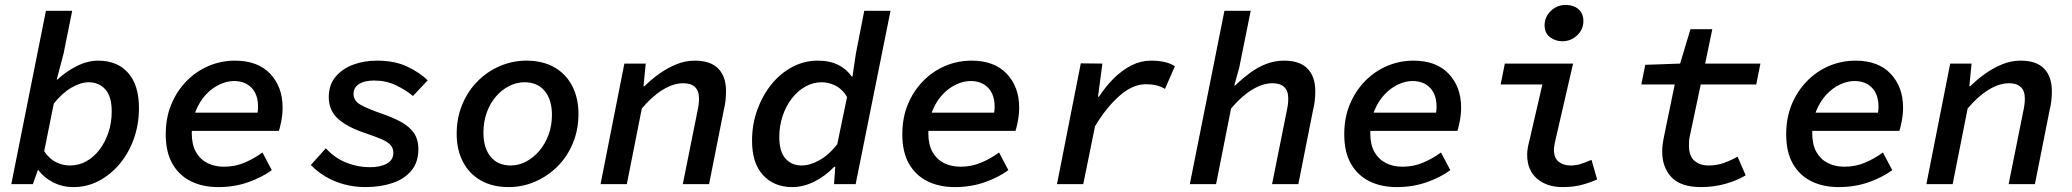

<svg xmlns="http://www.w3.org/2000/svg" viewBox="-20 -750 8440 782"><path d="M279 12Q234 12 196 -7.5Q158 -27 137 -57H134L114 0H26L167 -706H274L239 -532L211 -426H214Q249 -459 293 -481Q337 -503 380 -503Q458 -503 502 -453Q546 -403 546 -310Q546 -243 525 -184.5Q504 -126 467 -82Q430 -38 382 -13Q334 12 279 12ZM265 -76Q301 -76 331.5 -93Q362 -110 385 -140Q408 -170 421.5 -210Q435 -250 435 -296Q435 -357 409 -386Q383 -415 341 -415Q309 -415 271 -393Q233 -371 199 -328L160 -134Q181 -103 208 -89.5Q235 -76 265 -76Z M869 12Q805 12 757 -12Q709 -36 682 -83.5Q655 -131 655 -203Q655 -270 677.5 -324.5Q700 -379 739.5 -419.5Q779 -460 830 -481.5Q881 -503 937 -503Q1030 -503 1080.5 -449.5Q1131 -396 1131 -312Q1131 -284 1125.5 -256Q1120 -228 1116 -217H736L748 -291H1061L1025 -273Q1028 -283 1029.5 -294Q1031 -305 1031 -315Q1031 -365 1004.5 -392.5Q978 -420 933 -420Q904 -420 873.5 -405.5Q843 -391 818 -364Q793 -337 777 -297.5Q761 -258 761 -208Q761 -161 778 -131Q795 -101 824.5 -86Q854 -71 892 -71Q937 -71 976 -87.5Q1015 -104 1049 -129L1087 -57Q1046 -27 990 -7.5Q934 12 869 12Z M1468 12Q1424 12 1382.5 1Q1341 -10 1306.5 -30.5Q1272 -51 1246 -78L1307 -146Q1344 -106 1390.5 -87.5Q1437 -69 1486 -69Q1529 -69 1555.5 -83.5Q1582 -98 1582 -128Q1582 -147 1570 -160Q1558 -173 1533 -183.5Q1508 -194 1470 -207Q1394 -232 1356.5 -266.5Q1319 -301 1319 -354Q1319 -404 1346.5 -437Q1374 -470 1418 -486.5Q1462 -503 1515 -503Q1587 -503 1638 -479Q1689 -455 1722 -423L1662 -359Q1632 -384 1592 -403Q1552 -422 1504 -422Q1465 -422 1442.5 -408Q1420 -394 1420 -367Q1420 -340 1447.5 -324Q1475 -308 1532 -288Q1577 -273 1611.5 -254.5Q1646 -236 1665 -209.5Q1684 -183 1684 -142Q1684 -89 1655 -54.5Q1626 -20 1577 -4Q1528 12 1468 12Z M2052 12Q1986 12 1938.5 -15Q1891 -42 1865.5 -91Q1840 -140 1840 -205Q1840 -270 1863 -325Q1886 -380 1926 -420Q1966 -460 2017.5 -481.5Q2069 -503 2124 -503Q2190 -503 2237.5 -476Q2285 -449 2310.5 -400Q2336 -351 2336 -286Q2336 -221 2313 -166Q2290 -111 2250 -71.5Q2210 -32 2159 -10Q2108 12 2052 12ZM2060 -76Q2093 -76 2123 -92Q2153 -108 2176.5 -135.5Q2200 -163 2214 -200.5Q2228 -238 2228 -282Q2228 -344 2198.5 -379.5Q2169 -415 2116 -415Q2084 -415 2053.5 -399.5Q2023 -384 1999.5 -356.5Q1976 -329 1962.5 -291.5Q1949 -254 1949 -210Q1949 -147 1978.5 -111.5Q2008 -76 2060 -76Z M2426 0 2523 -491H2610L2601 -399H2605Q2632 -426 2665 -449.5Q2698 -473 2734.5 -488Q2771 -503 2810 -503Q2874 -503 2905.5 -470.5Q2937 -438 2937 -379Q2937 -360 2935 -340.5Q2933 -321 2928 -302L2868 0H2761L2819 -289Q2823 -307 2825 -321Q2827 -335 2827 -349Q2827 -380 2810.5 -395.5Q2794 -411 2763 -411Q2723 -411 2679.5 -384.5Q2636 -358 2594 -308L2533 0Z M3207 12Q3133 12 3088 -36.5Q3043 -85 3043 -177Q3043 -244 3064.5 -303Q3086 -362 3122.5 -407Q3159 -452 3207.5 -477.5Q3256 -503 3310 -503Q3360 -503 3394.5 -485.5Q3429 -468 3449 -438H3452L3466 -532L3500 -706H3607L3465 0H3377L3382 -71H3378Q3342 -33 3297 -10.5Q3252 12 3207 12ZM3245 -76Q3279 -76 3317.5 -97.5Q3356 -119 3390 -162L3430 -355Q3411 -387 3383 -401Q3355 -415 3327 -415Q3292 -415 3260.5 -397.5Q3229 -380 3205 -349Q3181 -318 3167.5 -277.5Q3154 -237 3154 -192Q3154 -133 3179 -104.5Q3204 -76 3245 -76Z M3869 12Q3805 12 3757 -12Q3709 -36 3682 -83.5Q3655 -131 3655 -203Q3655 -270 3677.5 -324.5Q3700 -379 3739.5 -419.5Q3779 -460 3830 -481.5Q3881 -503 3937 -503Q4030 -503 4080.5 -449.5Q4131 -396 4131 -312Q4131 -284 4125.5 -256Q4120 -228 4116 -217H3736L3748 -291H4061L4025 -273Q4028 -283 4029.5 -294Q4031 -305 4031 -315Q4031 -365 4004.5 -392.5Q3978 -420 3933 -420Q3904 -420 3873.5 -405.5Q3843 -391 3818 -364Q3793 -337 3777 -297.5Q3761 -258 3761 -208Q3761 -161 3778 -131Q3795 -101 3824.5 -86Q3854 -71 3892 -71Q3937 -71 3976 -87.5Q4015 -104 4049 -129L4087 -57Q4046 -27 3990 -7.5Q3934 12 3869 12Z M4285 0 4382 -492 4470 -491 4452 -356H4456Q4483 -398 4517 -431.5Q4551 -465 4589 -484Q4627 -503 4667 -503Q4700 -503 4725 -497Q4750 -491 4765 -480L4725 -388Q4708 -398 4689 -402.5Q4670 -407 4647 -407Q4594 -407 4540.5 -360.5Q4487 -314 4440 -236L4392 0Z M4826 0 4967 -706H5074L5027 -473L5007 -402H5011Q5039 -429 5070.5 -452.5Q5102 -476 5137 -489.5Q5172 -503 5210 -503Q5274 -503 5305.5 -470.5Q5337 -438 5337 -379Q5337 -360 5335 -340.5Q5333 -321 5328 -302L5268 0H5161L5219 -289Q5223 -307 5225 -321Q5227 -335 5227 -349Q5227 -380 5210.5 -395.5Q5194 -411 5163 -411Q5123 -411 5079.5 -384.5Q5036 -358 4994 -308L4933 0Z M5669 12Q5605 12 5557 -12Q5509 -36 5482 -83.5Q5455 -131 5455 -203Q5455 -270 5477.5 -324.5Q5500 -379 5539.5 -419.5Q5579 -460 5630 -481.5Q5681 -503 5737 -503Q5830 -503 5880.5 -449.5Q5931 -396 5931 -312Q5931 -284 5925.5 -256Q5920 -228 5916 -217H5536L5548 -291H5861L5825 -273Q5828 -283 5829.5 -294Q5831 -305 5831 -315Q5831 -365 5804.5 -392.5Q5778 -420 5733 -420Q5704 -420 5673.5 -405.5Q5643 -391 5618 -364Q5593 -337 5577 -297.5Q5561 -258 5561 -208Q5561 -161 5578 -131Q5595 -101 5624.5 -86Q5654 -71 5692 -71Q5737 -71 5776 -87.5Q5815 -104 5849 -129L5887 -57Q5846 -27 5790 -7.5Q5734 12 5669 12Z M6344 12Q6280 12 6240 -22.5Q6200 -57 6200 -120Q6200 -133 6202.5 -147.5Q6205 -162 6209 -177L6262 -406H6092L6109 -491H6387L6313 -170Q6312 -162 6310.5 -155Q6309 -148 6309 -141Q6309 -107 6328 -91.5Q6347 -76 6377 -76Q6398 -76 6417.5 -82Q6437 -88 6462 -99L6485 -19Q6453 -5 6420 3.5Q6387 12 6344 12ZM6343 -582Q6315 -582 6293 -598.5Q6271 -615 6271 -648Q6271 -670 6282.5 -688.5Q6294 -707 6313.5 -718.5Q6333 -730 6356 -730Q6388 -730 6408.5 -713Q6429 -696 6429 -664Q6429 -630 6403.5 -606Q6378 -582 6343 -582Z M6908 12Q6826 12 6788 -28Q6750 -68 6750 -133Q6750 -148 6752 -163Q6754 -178 6758 -197L6801 -406H6665L6681 -486L6823 -491L6865 -631H6954L6925 -491H7150L7133 -406H6907L6863 -198Q6860 -185 6859.5 -175.5Q6859 -166 6859 -157Q6859 -115 6881 -95.5Q6903 -76 6939 -76Q6973 -76 7003 -87Q7033 -98 7057 -112L7090 -36Q7058 -16 7010 -2Q6962 12 6908 12Z M7469 12Q7405 12 7357 -12Q7309 -36 7282 -83.5Q7255 -131 7255 -203Q7255 -270 7277.5 -324.5Q7300 -379 7339.5 -419.5Q7379 -460 7430 -481.5Q7481 -503 7537 -503Q7630 -503 7680.5 -449.5Q7731 -396 7731 -312Q7731 -284 7725.5 -256Q7720 -228 7716 -217H7336L7348 -291H7661L7625 -273Q7628 -283 7629.5 -294Q7631 -305 7631 -315Q7631 -365 7604.5 -392.5Q7578 -420 7533 -420Q7504 -420 7473.5 -405.5Q7443 -391 7418 -364Q7393 -337 7377 -297.5Q7361 -258 7361 -208Q7361 -161 7378 -131Q7395 -101 7424.5 -86Q7454 -71 7492 -71Q7537 -71 7576 -87.5Q7615 -104 7649 -129L7687 -57Q7646 -27 7590 -7.5Q7534 12 7469 12Z M7826 0 7923 -491H8010L8001 -399H8005Q8032 -426 8065 -449.5Q8098 -473 8134.5 -488Q8171 -503 8210 -503Q8274 -503 8305.5 -470.5Q8337 -438 8337 -379Q8337 -360 8335 -340.5Q8333 -321 8328 -302L8268 0H8161L8219 -289Q8223 -307 8225 -321Q8227 -335 8227 -349Q8227 -380 8210.5 -395.5Q8194 -411 8163 -411Q8123 -411 8079.5 -384.5Q8036 -358 7994 -308L7933 0Z"/></svg>

Font: Source Code Pro ExtraLight SemiBold
Style: Italic
Weight: 600
Italic angle: -11°
Monospace: yes
Version: Version 1.016;hotconv 1.0.116;makeotfexe 2.5.65601